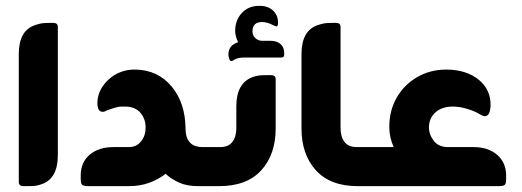

<svg xmlns="http://www.w3.org/2000/svg" viewBox="-20 -634 1778 654"><path d="M71 0H60Q44 0 44 -14V-450Q44 -531 101 -549Q113 -553 122 -554.5Q131 -556 150 -556H162Q177 -556 177 -542V-106Q177 -24 120 -6Q108 -2 99.5 -1Q91 0 71 0Z M667 -133H704V0H654Q616 0 589 -12.5Q562 -25 544 -42Q520 -23 488.5 -11.5Q457 0 420 0H282Q266 0 260.5 -4Q255 -8 255 -24V-37Q255 -81 285.5 -107Q316 -133 367 -133H419Q445 -133 460.5 -152.5Q476 -172 476 -199Q476 -229 458.5 -249.5Q441 -270 409 -271Q390 -272 378.5 -269Q367 -266 350 -260Q343 -258 339 -255.5Q335 -253 329 -253Q318 -254 314.5 -264.5Q311 -275 312 -290Q314 -313 324.5 -331.5Q335 -350 351 -364Q368 -380 392 -389Q416 -398 443 -397Q518 -395 564.5 -339.5Q611 -284 612 -196V-193Q613 -167 622.5 -154Q632 -141 644.5 -137Q657 -133 667 -133Z M873 -495H901Q923 -495 935.5 -484Q948 -473 948 -454V-447Q948 -438 937 -438H811Q795 -438 785.5 -434Q776 -430 774 -428Q770 -426 767 -426Q765 -426 762 -430Q761 -434 759.5 -438.5Q758 -443 758 -448Q758 -480 791 -490Q786 -501 783.5 -511Q781 -521 781 -528Q781 -565 803.5 -589.5Q826 -614 862 -614Q891 -615 909 -599Q927 -583 927 -557Q927 -544 922 -544Q921 -544 919 -544.5Q917 -545 911 -548Q890 -559 873 -559Q840 -559 840 -527Q840 -513 850 -504Q860 -495 873 -495ZM891 -378H903Q919 -378 919 -364V-196Q919 -108 870 -54Q821 0 727 0H693V-133H730Q758 -133 771.5 -150.5Q785 -168 785 -198V-272Q785 -352 842 -372Q855 -376 863.5 -377Q872 -378 891 -378Z M1233 0H1198Q1105 0 1056 -54Q1007 -108 1007 -196V-450Q1007 -531 1064 -549Q1076 -553 1085 -554.5Q1094 -556 1113 -556H1125Q1140 -556 1140 -542V-198Q1140 -168 1153.5 -150.5Q1167 -133 1195 -133H1233Z M1506 -133H1593Q1643 -133 1673.5 -106.5Q1704 -80 1704 -36V-24Q1704 -8 1699 -4Q1694 0 1678 0H1222V-133H1321Q1306 -166 1306 -202Q1306 -257 1331 -301Q1356 -345 1400.5 -371Q1445 -397 1500 -397Q1568 -397 1610.5 -362.5Q1653 -328 1651 -272Q1650 -258 1646 -248.5Q1642 -239 1631 -238Q1626 -238 1614 -245Q1598 -255 1572 -263Q1546 -271 1523 -271Q1486 -271 1464 -252Q1442 -233 1441 -201Q1441 -176 1457.5 -154.5Q1474 -133 1506 -133Z"/></svg>

Font: Zain Black
Style: Regular
Weight: 900
Designer: Zain,Boutros
Foundry: Mobile Telecommunications Company (Zain), 2024
Version: Version 1.50; ttfautohint (v1.8.4)